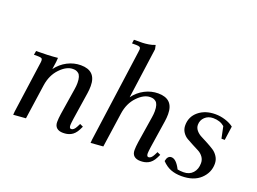

<svg xmlns="http://www.w3.org/2000/svg" viewBox="-110 -1001 1693 1264"><g transform="rotate(20 736.5 -369.0)"><path d="M58.1 -411.1 63 -439Q150.4 -439 213.9 -445.8L211.9 -418L204.1 -363.8Q234.9 -405.8 279.5 -429Q324.2 -452.1 373 -452.1Q480 -452.1 480 -345.2Q480 -320.3 476.1 -294.9L446.8 -104Q441.9 -68.8 441.9 -58.1Q441.9 -35.2 455.1 -35.2Q473.6 -35.2 488.8 -64.9L500 -86.9L522.9 -76.2L512.2 -54.2Q502.9 -35.6 491.2 -23.2Q479.5 -10.7 466.3 -4.4Q453.1 2 440.4 4.4Q427.7 6.8 413.1 6.8Q384.3 6.8 368.7 -7.1Q353 -21 353 -47.9Q353 -71.8 357.9 -105L387.2 -290Q391.1 -313 391.1 -334Q391.1 -358.9 386 -375.2Q380.9 -391.6 371.3 -398.9Q361.8 -406.2 353 -408.7Q344.2 -411.1 332 -411.1Q287.6 -411.1 242.7 -364.3Q197.8 -317.4 187 -244.1L151.9 0L64.9 6.8L66.9 -17.1L115.2 -363.8Q118.2 -380.9 118.2 -391.1Q118.2 -402.8 111.8 -407Q105.5 -411.1 87.9 -411.1Z M606.9 6.8 608.9 -17.1 697.8 -662.1Q700.2 -681.6 700.2 -683.1Q700.2 -693.4 693.4 -697.8Q686.5 -702.1 668.9 -702.1H639.2L643.1 -729Q683.6 -729 702.6 -729.5Q721.7 -730 746.1 -733.9Q770.5 -737.8 789.1 -746.1L794.9 -717.8L746.1 -363.8Q776.9 -405.8 821.5 -429Q866.2 -452.1 915 -452.1Q1022 -452.1 1022 -345.2Q1022 -320.3 1018.1 -294.9L988.8 -104Q983.9 -68.8 983.9 -58.1Q983.9 -35.2 997.1 -35.2Q1015.6 -35.2 1030.8 -64.9L1042 -86.9L1064.9 -76.2L1054.2 -54.2Q1044.9 -35.6 1033.2 -23.2Q1021.5 -10.7 1008.3 -4.4Q995.1 2 982.4 4.4Q969.7 6.8 955.1 6.8Q926.3 6.8 910.6 -7.1Q895 -21 895 -47.9Q895 -71.8 899.9 -105L929.2 -290Q933.1 -313 933.1 -334Q933.1 -358.9 928 -375.2Q922.9 -391.6 913.3 -398.9Q903.8 -406.2 895 -408.7Q886.2 -411.1 874 -411.1Q829.6 -411.1 784.7 -364.3Q739.7 -317.4 729 -244.1L693.8 0Z M1106 -47.9Q1112.8 -86.9 1140.1 -86.9Q1173.8 -86.9 1205.1 -24.9Q1222.2 -21 1247.1 -21Q1288.1 -21 1312 -47.4Q1335.9 -73.7 1335.9 -116.2Q1335.9 -140.6 1322.3 -159.4Q1308.6 -178.2 1288.3 -188.7Q1268.1 -199.2 1244.4 -211.4Q1220.7 -223.6 1200.4 -235.4Q1180.2 -247.1 1166.5 -267.8Q1152.8 -288.6 1152.8 -315.9Q1152.8 -376 1198.7 -414.1Q1244.6 -452.1 1315.9 -452.1Q1351.1 -452.1 1385.7 -441.2Q1420.4 -430.2 1443.8 -412.1L1430.2 -314H1407.2L1390.1 -396Q1358.9 -422.9 1311 -422.9Q1275.9 -422.9 1252.9 -401.1Q1230 -379.4 1230 -347.2Q1230 -326.2 1244.4 -308.8Q1258.8 -291.5 1280 -280.8Q1301.3 -270 1326.4 -256.6Q1351.6 -243.2 1372.8 -229.7Q1394 -216.3 1408.4 -193.8Q1422.9 -171.4 1422.9 -143.1Q1422.9 -81.1 1375.5 -36.6Q1328.1 7.8 1243.2 7.8Q1200.2 7.8 1167.2 -5.1Q1134.3 -18.1 1106 -47.9Z"/></g></svg>

Font: Dihjauti S
Style: Bold Italic
Weight: 700
Italic angle: -9°
Designer: T. Christopher White
Version: Version 3.0.0